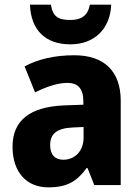

<svg xmlns="http://www.w3.org/2000/svg" viewBox="-20 -797 601 827"><path d="M459 -777H367C358 -726 326 -711 283 -711C232 -711 208 -724 199 -777H109C113 -669 174 -606 283 -606C387 -606 455 -673 459 -777ZM300 -559C215 -559 143 -542 86 -511L131 -399C181 -424 229 -440 270 -440C314 -440 339 -417 339 -361V-346L256 -343C111 -337 34 -280 34 -165C34 -57 93 10 188 10C270 10 311 -16 353 -73H357L386 0H500V-363C500 -492 427 -559 300 -559ZM295 -248 340 -250V-204C340 -146 302 -109 253 -109C218 -109 196 -129 196 -172C196 -220 224 -245 295 -248Z"/></svg>

Font: Noto Sans Georgian SemiCondensed ExtraBold
Style: Regular
Weight: 800
Width: 4
Designer: Monotype Design Team, Akaki Razmadze
Foundry: Google LLC
Version: Version 2.005